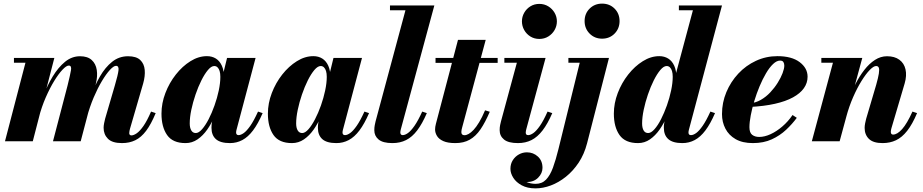

<svg xmlns="http://www.w3.org/2000/svg" viewBox="-20 -780 5093 1060"><path d="M653.5 10Q599.5 10 575.8 -14Q552 -38 552 -74.5Q552 -85.5 554.8 -99.8Q557.5 -114 560.5 -125L614 -308Q631.5 -367.5 634.2 -392Q637 -416.5 620.5 -416.5Q607.5 -416.5 586.8 -394Q566 -371.5 542.5 -332.2Q519 -293 497.2 -241.8Q475.5 -190.5 460 -133H446Q461 -190 482.2 -249.2Q503.5 -308.5 532.2 -358.5Q561 -408.5 599.2 -439Q637.5 -469.5 687 -469.5Q732.5 -469.5 754.2 -448.8Q776 -428 779 -394Q782 -360 770.5 -319.5L697.5 -68.5Q696 -63 694.8 -56.8Q693.5 -50.5 693.5 -44.5Q693.5 -39.5 696.5 -36Q699.5 -32.5 705.5 -32.5Q718 -32.5 735 -44.2Q752 -56 772 -84.5Q792 -113 814 -164L839.5 -155.5Q814 -94 786.8 -57.8Q759.5 -21.5 727 -5.8Q694.5 10 653.5 10ZM7.5 0 120.5 -433.5H57V-460H280L161 0ZM272.5 0 353 -308Q368 -368.5 372 -393.2Q376 -418 359.5 -418Q346.5 -418 325 -395.2Q303.5 -372.5 279.2 -333Q255 -293.5 232.5 -242Q210 -190.5 195 -133H180.5Q196 -190 218.5 -249Q241 -308 271.2 -358Q301.5 -408 339 -438.8Q376.5 -469.5 422 -469.5Q463.5 -469.5 486.2 -448.8Q509 -428 514.2 -394Q519.5 -360 509.5 -319.5L425.5 0Z M1004.5 10Q933.5 10 902.5 -34.5Q871.5 -79 871.5 -152.5Q871.5 -210 893 -266.2Q914.5 -322.5 950.8 -368.5Q987 -414.5 1031.5 -442.2Q1076 -470 1122.5 -470Q1150.5 -470 1171.8 -456.8Q1193 -443.5 1205 -416.8Q1217 -390 1217 -350Q1217 -329 1211.2 -294.5Q1205.5 -260 1194 -219.5Q1182.5 -179 1165 -138.5Q1147.5 -98 1124 -64.5Q1100.5 -31 1070.5 -10.5Q1040.5 10 1004.5 10ZM1061 -45.5Q1077 -45.5 1095.5 -66.5Q1114 -87.5 1131.8 -121.8Q1149.5 -156 1164.2 -197.5Q1179 -239 1187.8 -280.5Q1196.5 -322 1196.5 -356Q1196.5 -374.5 1192.5 -387.8Q1188.5 -401 1181 -408.2Q1173.5 -415.5 1163 -415.5Q1146.5 -415.5 1128 -393.5Q1109.5 -371.5 1091.8 -336Q1074 -300.5 1059.5 -258Q1045 -215.5 1036.2 -173.8Q1027.5 -132 1027.5 -98.5Q1027.5 -74.5 1036 -60Q1044.5 -45.5 1061 -45.5ZM1249.5 10Q1196.5 10 1172 -11.8Q1147.5 -33.5 1147.5 -75Q1147.5 -84 1148.2 -91.2Q1149 -98.5 1150 -103.5L1165.5 -180L1192.5 -260.5L1207 -351.5L1233.5 -460H1391L1285.5 -62.5Q1283.5 -55 1283.5 -47.5Q1283.5 -42 1286.8 -38Q1290 -34 1297 -34Q1309.5 -34 1325.8 -45.5Q1342 -57 1361.8 -85.2Q1381.5 -113.5 1404.5 -164L1430 -155.5Q1404.5 -96.5 1377 -60Q1349.5 -23.5 1318 -6.8Q1286.5 10 1249.5 10Z M1592 10Q1521 10 1490 -34.5Q1459 -79 1459 -152.5Q1459 -210 1480.5 -266.2Q1502 -322.5 1538.2 -368.5Q1574.5 -414.5 1619 -442.2Q1663.5 -470 1710 -470Q1738 -470 1759.2 -456.8Q1780.5 -443.5 1792.5 -416.8Q1804.5 -390 1804.5 -350Q1804.5 -329 1798.8 -294.5Q1793 -260 1781.5 -219.5Q1770 -179 1752.5 -138.5Q1735 -98 1711.5 -64.5Q1688 -31 1658 -10.5Q1628 10 1592 10ZM1648.5 -45.5Q1664.5 -45.5 1683 -66.5Q1701.5 -87.5 1719.2 -121.8Q1737 -156 1751.8 -197.5Q1766.5 -239 1775.2 -280.5Q1784 -322 1784 -356Q1784 -374.5 1780 -387.8Q1776 -401 1768.5 -408.2Q1761 -415.5 1750.5 -415.5Q1734 -415.5 1715.5 -393.5Q1697 -371.5 1679.2 -336Q1661.5 -300.5 1647 -258Q1632.5 -215.5 1623.8 -173.8Q1615 -132 1615 -98.5Q1615 -74.5 1623.5 -60Q1632 -45.5 1648.5 -45.5ZM1837 10Q1784 10 1759.5 -11.8Q1735 -33.5 1735 -75Q1735 -84 1735.8 -91.2Q1736.5 -98.5 1737.5 -103.5L1753 -180L1780 -260.5L1794.5 -351.5L1821 -460H1978.5L1873 -62.5Q1871 -55 1871 -47.5Q1871 -42 1874.2 -38Q1877.5 -34 1884.5 -34Q1897 -34 1913.2 -45.5Q1929.5 -57 1949.2 -85.2Q1969 -113.5 1992 -164L2017.5 -155.5Q1992 -96.5 1964.5 -60Q1937 -23.5 1905.5 -6.8Q1874 10 1837 10Z M2146.5 10Q2094 10 2070.2 -9.8Q2046.5 -29.5 2046.5 -61Q2046.5 -77 2049 -89.2Q2051.5 -101.5 2053.5 -110L2218.5 -723.5H2133V-750H2378L2193 -66.5Q2192 -62 2191 -57.5Q2190 -53 2190 -49.5Q2190 -34 2203.5 -34Q2216 -34 2232.2 -45.5Q2248.5 -57 2268.2 -85.2Q2288 -113.5 2311 -164L2336.5 -155.5Q2311 -96.5 2283.2 -60Q2255.5 -23.5 2222.2 -6.8Q2189 10 2146.5 10Z M2494 10Q2452 10 2427.5 -1Q2403 -12 2392.5 -29.5Q2382 -47 2382 -65.5Q2382 -79 2386.5 -96.2Q2391 -113.5 2395 -128.5L2508.5 -560H2661.5L2531.5 -76.5Q2530 -71 2528.5 -64.2Q2527 -57.5 2527 -51Q2527 -33.5 2544.5 -33.5Q2554.5 -33.5 2567.2 -40.5Q2580 -47.5 2594.8 -63.2Q2609.5 -79 2625.5 -105.5Q2641.5 -132 2658 -171L2684 -163Q2659 -104.5 2632.8 -66Q2606.5 -27.5 2573.2 -8.8Q2540 10 2494 10ZM2384.5 -433V-460H2727.5V-433Z M2839.5 10Q2786.5 10 2762.5 -9.8Q2738.5 -29.5 2738.5 -61.5Q2738.5 -77.5 2741.2 -89.8Q2744 -102 2746 -110.5L2833.5 -433.5H2764.5V-460H2992L2885.5 -66.5Q2884.5 -62.5 2883.5 -57.5Q2882.5 -52.5 2882.5 -48Q2882.5 -41.5 2885.5 -37.8Q2888.5 -34 2896 -34Q2908.5 -34 2924.8 -45.5Q2941 -57 2960.8 -85.2Q2980.5 -113.5 3003 -164L3029 -155.5Q3003.5 -96.5 2975.5 -60Q2947.5 -23.5 2914.5 -6.8Q2881.5 10 2839.5 10ZM2957.5 -565Q2930 -565 2908.2 -578.5Q2886.5 -592 2874 -614.2Q2861.5 -636.5 2861.5 -662Q2861.5 -687.5 2874 -709.5Q2886.5 -731.5 2908.2 -745Q2930 -758.5 2957.5 -758.5Q2985 -758.5 3007 -745Q3029 -731.5 3041.8 -709.5Q3054.5 -687.5 3054.5 -662Q3054.5 -636.5 3041.8 -614.2Q3029 -592 3007 -578.5Q2985 -565 2957.5 -565Z M2936.5 260Q2891.5 260 2860.5 243.2Q2829.5 226.5 2813.8 201.5Q2798 176.5 2798 152Q2798 125 2811 104.5Q2824 84 2844.8 72.5Q2865.5 61 2889 61Q2924 61 2949.5 84.2Q2975 107.5 2975 146.5Q2975 176.5 2951.2 200.8Q2927.5 225 2888.5 225Q2853 225 2826 204.8Q2799 184.5 2799 152H2825Q2825 175.5 2841.8 194.2Q2858.5 213 2884.2 224Q2910 235 2937 235Q2972 235 2994.5 211.8Q3017 188.5 3032.8 145.5Q3048.5 102.5 3063 43.5L3180.5 -433.5H3118V-460H3342L3221 11.5Q3205.5 71.5 3174.8 117.8Q3144 164 3104.2 195.8Q3064.5 227.5 3021.2 243.8Q2978 260 2936.5 260ZM3304 -566.5Q3263 -566.5 3235.2 -594.5Q3207.5 -622.5 3207.5 -663.5Q3207.5 -705 3235.2 -732.5Q3263 -760 3304 -760Q3345.5 -760 3373 -732.5Q3400.5 -705 3400.5 -663.5Q3400.5 -622.5 3373 -594.5Q3345.5 -566.5 3304 -566.5Z M3747 10Q3694.5 10 3669.8 -11.8Q3645 -33.5 3645 -75Q3645 -80.5 3645.2 -88Q3645.5 -95.5 3647.5 -103.5L3663 -180L3698 -261.5V-322.5L3805.5 -723.5H3728V-750H3966L3783 -62.5Q3781 -55 3781 -47.5Q3781 -42 3784 -38Q3787 -34 3794.5 -34Q3807.5 -34 3823.5 -45.5Q3839.5 -57 3859.2 -85.2Q3879 -113.5 3902 -164L3927.5 -155.5Q3902 -96.5 3874.5 -60Q3847 -23.5 3815.5 -6.8Q3784 10 3747 10ZM3502.5 10Q3431.5 10 3400.2 -34.5Q3369 -79 3369 -152.5Q3369 -210 3390.5 -266.2Q3412 -322.5 3448.2 -368.5Q3484.5 -414.5 3529 -442.2Q3573.5 -470 3620 -470Q3647.5 -470 3669 -456.8Q3690.5 -443.5 3702.5 -416.8Q3714.5 -390 3714.5 -350Q3714.5 -329.5 3708.8 -295.5Q3703 -261.5 3691.5 -221Q3680 -180.5 3662.8 -139.8Q3645.5 -99 3621.8 -65Q3598 -31 3568.2 -10.5Q3538.5 10 3502.5 10ZM3558.5 -45.5Q3574.5 -45.5 3593.2 -66.5Q3612 -87.5 3629.5 -122Q3647 -156.5 3661.8 -197.8Q3676.5 -239 3685.2 -280.8Q3694 -322.5 3694 -356.5Q3694 -374.5 3690 -387.8Q3686 -401 3678.5 -408.2Q3671 -415.5 3660.5 -415.5Q3644 -415.5 3625.5 -393.5Q3607 -371.5 3589.2 -336Q3571.5 -300.5 3557 -258Q3542.5 -215.5 3533.8 -173.8Q3525 -132 3525 -98.5Q3525 -74.5 3533.2 -60Q3541.5 -45.5 3558.5 -45.5Z M4136.5 10Q4079 10 4041.2 -11.8Q4003.5 -33.5 3984.8 -69.8Q3966 -106 3966 -150Q3966 -213.5 3990 -271Q4014 -328.5 4056 -373.5Q4098 -418.5 4153.5 -444.2Q4209 -470 4272 -470Q4351 -470 4394.8 -437Q4438.5 -404 4438.5 -356.5Q4438.5 -322 4418.2 -293.2Q4398 -264.5 4358 -242.5Q4318 -220.5 4258.2 -207Q4198.5 -193.5 4119.5 -189.5V-210Q4151.5 -212 4180.2 -228.5Q4209 -245 4232.5 -270Q4256 -295 4273.5 -323Q4291 -351 4300.5 -376.2Q4310 -401.5 4310 -417.5Q4310 -429.5 4305 -437.5Q4300 -445.5 4286.5 -445.5Q4268 -445.5 4248 -426.5Q4228 -407.5 4209 -375.2Q4190 -343 4173.5 -303.5Q4157 -264 4144.5 -222.8Q4132 -181.5 4124.8 -143.5Q4117.5 -105.5 4117.5 -77.5Q4117.5 -47.5 4132.5 -35.8Q4147.5 -24 4171.5 -24Q4201 -24 4234.2 -39.2Q4267.5 -54.5 4299.2 -81.8Q4331 -109 4355.5 -145L4379 -129.5Q4354 -95.5 4320 -63.5Q4286 -31.5 4241 -10.8Q4196 10 4136.5 10Z M4852.5 10Q4801 10 4777.2 -13.2Q4753.5 -36.5 4753.5 -74Q4753.5 -85 4756.2 -99.2Q4759 -113.5 4762 -124.5L4817.5 -312.5Q4828.5 -351.5 4832 -374Q4835.5 -396.5 4831.8 -406Q4828 -415.5 4817 -415.5Q4803 -415.5 4781.8 -393.8Q4760.5 -372 4736.5 -333.5Q4712.5 -295 4690 -243.8Q4667.5 -192.5 4651.5 -133H4634.5Q4646 -178 4663.2 -225.2Q4680.5 -272.5 4702.8 -316Q4725 -359.5 4752 -394.2Q4779 -429 4810.5 -449.2Q4842 -469.5 4877 -469.5Q4919 -469.5 4945.2 -450.2Q4971.5 -431 4979.2 -397Q4987 -363 4974.5 -319.5L4901.5 -72.5Q4900.5 -68.5 4899.2 -62.8Q4898 -57 4898 -53Q4898 -45 4901 -41Q4904 -37 4910.5 -37Q4933.5 -37 4960.5 -67.2Q4987.5 -97.5 5017.5 -164L5043 -155.5Q5017 -94 4988.5 -57.8Q4960 -21.5 4926.8 -5.8Q4893.5 10 4852.5 10ZM4462 0 4578.5 -433.5H4514.5V-460H4740.5L4615.5 0Z"/></svg>

Font: Bodoni Moda 9pt ExtraBold
Style: Italic
Weight: 800
Italic angle: -13°
Designer: Owen Earl
Foundry: indestructible type
Version: Version 2.004